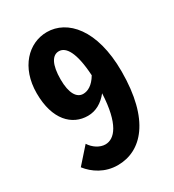

<svg xmlns="http://www.w3.org/2000/svg" viewBox="-181 -838 862 952"><g transform="rotate(-30 250.0 -362.0)"><path d="M212 12C348 12 460 -105 460 -382C460 -623 352 -736 236 -736C131 -736 41 -646 41 -498C41 -346 116 -274 206 -274C252 -274 291 -297 322 -336C314 -165 263 -108 210 -108C178 -108 145 -130 126 -160L47 -71C82 -26 139 12 212 12ZM322 -439C296 -395 266 -380 240 -380C204 -380 178 -417 178 -498C178 -583 202 -624 240 -624C280 -624 314 -575 322 -439Z"/></g></svg>

Font: Noto Sans Mono CJK SC
Style: Bold
Weight: 700
Designer: Ryoko NISHIZUKA 西塚涼子 (kana, bopomofo & ideographs); Paul D. Hunt (Latin, Greek & Cyrillic); Sandoll Communications 산돌커뮤니
Foundry: Adobe
Version: Version 2.004;hotconv 1.0.118;makeotfexe 2.5.65603